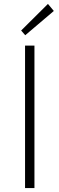

<svg xmlns="http://www.w3.org/2000/svg" viewBox="-20 -961 304 981"><path d="M108 0V-728H156V0ZM109 -781 88 -805 225 -941 255 -905Z"/></svg>

Font: Noto Sans TC Thin ExtraLight
Style: Regular
Weight: 250
Version: Version 2.004-H2;hotconv 1.0.118;makeotfexe 2.5.65603